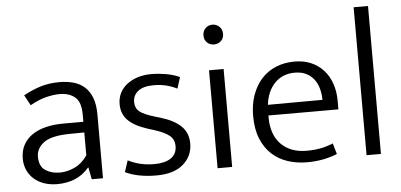

<svg xmlns="http://www.w3.org/2000/svg" viewBox="-50 -810 1919 918"><g transform="rotate(-5 910.0 -350.5)"><path d="M69 -428Q116 -453 155.5 -464.5Q195 -476 243 -476Q279 -476 309.5 -467.5Q340 -459 362.5 -439Q385 -419 397.5 -386.5Q410 -354 410 -306V0H356L345 -57H343Q313 -22 274.5 -6.5Q236 9 190 9Q157 9 128.5 -0.5Q100 -10 79.5 -28Q59 -46 47.5 -71Q36 -96 36 -127Q36 -164 51 -192Q66 -220 93.5 -239Q121 -258 159.5 -267.5Q198 -277 245 -277H340V-312Q340 -372 312 -395.5Q284 -419 238 -419Q210 -419 174.5 -410.5Q139 -402 96 -378ZM340 -226 262 -225Q179 -223 144 -196Q109 -169 109 -130Q109 -83 138 -64Q167 -45 207 -45Q242 -45 278 -61.5Q314 -78 340 -116Z M802 -396Q773 -410 746.5 -416Q720 -422 691 -422Q640 -422 615 -402Q590 -382 590 -350Q590 -321 609.5 -304.5Q629 -288 683 -272L713 -263Q775 -244 807.5 -212Q840 -180 840 -129Q840 -69 795 -30Q750 9 666 9Q621 9 583 1.5Q545 -6 517 -20L535 -75Q562 -61 593 -53.5Q624 -46 661 -46Q712 -46 740.5 -65.5Q769 -85 769 -123Q769 -155 746.5 -173.5Q724 -192 674 -208L642 -218Q580 -238 550 -268.5Q520 -299 520 -346Q520 -375 532 -399Q544 -423 566 -440Q588 -457 617.5 -466.5Q647 -476 683 -476Q716 -476 752 -470Q788 -464 819 -450Z M960 0V-470H1030V0ZM995 -591Q975 -591 961.5 -604Q948 -617 948 -638Q948 -659 961.5 -672.5Q975 -686 995 -686Q1013 -686 1027.5 -673Q1042 -660 1042 -638Q1042 -616 1028 -603.5Q1014 -591 995 -591Z M1560 -230H1224V-221Q1224 -138 1269 -92Q1314 -46 1392 -46Q1427 -46 1457 -51.5Q1487 -57 1519 -70L1534 -18Q1506 -6 1468.5 1.5Q1431 9 1389 9Q1340 9 1297 -5Q1254 -19 1221.5 -48.5Q1189 -78 1170 -124Q1151 -170 1151 -234Q1151 -289 1167 -334Q1183 -379 1211.5 -410.5Q1240 -442 1280.5 -459Q1321 -476 1371 -476Q1414 -476 1448.5 -461.5Q1483 -447 1508 -420Q1533 -393 1546.5 -355Q1560 -317 1560 -271ZM1488 -282Q1488 -310 1481 -335.5Q1474 -361 1459.5 -380.5Q1445 -400 1422 -411.5Q1399 -423 1367 -423Q1309 -423 1271.5 -385Q1234 -347 1226 -281Z M1675 0V-710H1744V0Z"/></g></svg>

Font: Mukta Malar Light
Style: Regular
Weight: 300
Designer: Aadarsh Rajan, Girish Dalvi, Yashodeep Gholap
Foundry: Ek Type
Version: Version 2.538;PS 1.000;hotconv 16.6.51;makeotf.lib2.5.65220;